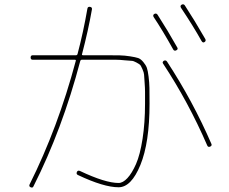

<svg xmlns="http://www.w3.org/2000/svg" viewBox="-20 -831 1040 872"><path d="M766.6 -606.4Q718.8 -692.4 677.7 -753.9Q672.9 -762.7 680.7 -767.6Q689.5 -772.5 695.3 -764.6Q741.2 -693.4 785.2 -615.2Q790 -607.4 780.8 -602.5Q771.5 -597.7 766.6 -606.4ZM895.5 -644.5Q857.4 -712.9 801.8 -795.9Q796.9 -804.7 804.7 -809.6Q813.5 -814.5 819.3 -806.6Q863.3 -739.3 912.1 -654.3Q917 -645.5 909.2 -640.1Q901.4 -634.8 895.5 -644.5ZM119.1 19.5Q110.4 15.6 114.3 6.8Q243.2 -251 324.2 -554.7Q325.2 -555.7 324.2 -557.6Q323.2 -559.6 321.3 -559.6H128.9Q119.1 -559.6 119.1 -569.8Q119.1 -580.1 128.9 -580.1H326.2Q330.1 -580.1 332 -585Q358.4 -684.6 377 -792Q378.9 -801.8 389.2 -799.8Q399.4 -797.9 397.5 -788.1Q380.9 -693.4 352.5 -585Q350.6 -580.1 357.4 -580.1H459Q501 -580.1 523.4 -579.6Q545.9 -579.1 570.8 -575.2Q595.7 -571.3 607.4 -567.4Q619.1 -563.5 630.9 -549.3Q642.6 -535.2 647 -522.9Q651.4 -510.7 654.8 -483.4Q658.2 -456.1 658.7 -431.2Q659.2 -406.2 659.2 -360.4Q659.2 -183.6 617.7 -82Q576.2 19.5 518.6 19.5Q451.2 19.5 334 -36.1Q325.2 -40 329.1 -49.8Q333 -58.6 342.8 -54.7Q458 0 518.6 0Q538.1 0 558.6 -22Q579.1 -43.9 597.7 -85.9Q616.2 -127.9 627.4 -200.2Q638.7 -272.5 638.7 -360.4Q638.7 -398.4 638.7 -414.6Q638.7 -430.7 636.7 -457Q634.8 -483.4 634.3 -492.2Q633.8 -501 627 -516.6Q620.1 -532.2 617.2 -535.6Q614.3 -539.1 600.1 -546.9Q585.9 -554.7 578.1 -554.7Q570.3 -554.7 546.9 -557.1Q523.4 -559.6 508.3 -559.6Q493.2 -559.6 459 -559.6H350.6Q346.7 -559.6 344.7 -554.7Q262.7 -243.2 131.8 15.6Q128.9 23.4 119.1 19.5ZM723.6 -554.7Q732.4 -559.6 738.3 -551.8Q856.4 -371.1 940.4 -176.8Q943.4 -168.9 934.1 -165Q924.8 -161.1 920.9 -170.9Q835.9 -367.2 720.7 -542Q715.8 -548.8 723.6 -554.7Z"/></svg>

Font: Rounded-X Mgen+ 1mn thin
Style: Regular
Weight: 100
Designer: [Source Han Sans]
Ryoko NISHIZUKA  (kana & ideographs); Paul D. Hunt (Latin, Greek & Cyrillic); Wenlong ZHANG  (bopomofo
Version: Version 1.059.20150602